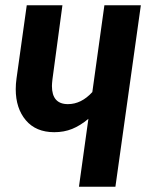

<svg xmlns="http://www.w3.org/2000/svg" viewBox="-20 -712 557 732"><path d="M517 -692 420 0H281L317 -259Q286 -233 255 -220.5Q224 -208 187 -208Q117 -208 78.5 -253.5Q40 -299 40 -372Q40 -392 43 -413L82 -692H218L180 -410Q178 -392 178 -384Q178 -315 239 -315Q290 -315 332 -361L378 -692Z"/></svg>

Font: Fira Sans Compressed SemiBold
Style: Italic
Weight: 600
Width: 1
Italic angle: -8°
Designer: bBox Type GmbH & Carrois Corporate GbR & Edenspiekermann AG
Foundry: bBox Type GmbH & Carrois Corporate GbR & Edenspiekermann AG
Version: Version 4.301